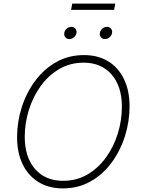

<svg xmlns="http://www.w3.org/2000/svg" viewBox="-20 -1046 792 1076"><path d="M332.5 9.8Q253.4 9.8 195.8 -25.6Q138.2 -61 106.9 -125.5Q75.7 -189.9 75.7 -277.8Q75.7 -362.8 101.8 -444.6Q127.9 -526.4 176.8 -592.5Q225.6 -658.7 294.9 -698Q364.3 -737.3 450.7 -737.3Q529.3 -737.3 586.7 -702.1Q644 -667 675 -602.3Q706.1 -537.6 706.1 -449.7Q706.1 -364.7 680.2 -283Q654.3 -201.2 605.7 -135Q557.1 -68.8 488 -29.5Q418.9 9.8 332.5 9.8ZM334 -32.7Q410.2 -32.7 470.9 -68.6Q531.7 -104.5 574.7 -164.6Q617.7 -224.6 640.4 -298.3Q663.1 -372.1 663.1 -447.8Q663.1 -562.5 605.2 -628.7Q547.4 -694.8 449.2 -694.8Q372.6 -694.8 311.5 -658.9Q250.5 -623 207.5 -563Q164.6 -502.9 141.6 -429.2Q118.7 -355.5 118.7 -279.8Q118.7 -165 176.5 -98.9Q234.4 -32.7 334 -32.7ZM626 -1025.9 619.6 -990.7H378.4L384.8 -1025.9ZM368.7 -827.1Q354.5 -827.1 346.2 -837.2Q337.9 -847.2 340.3 -861.3Q342.3 -875.5 354 -885.5Q365.7 -895.5 379.9 -895.5Q394 -895.5 402.3 -885.5Q410.6 -875.5 408.7 -861.3Q406.2 -847.2 394.5 -837.2Q382.8 -827.1 368.7 -827.1ZM568.4 -827.1Q554.2 -827.1 545.9 -837.2Q537.6 -847.2 539.6 -861.3Q542 -875.5 553.7 -885.5Q565.4 -895.5 579.6 -895.5Q593.8 -895.5 602.1 -885.5Q610.4 -875.5 607.9 -861.3Q606 -847.2 594.2 -837.2Q582.5 -827.1 568.4 -827.1Z"/></svg>

Font: Inter Extra Light
Style: Italic
Weight: 200
Italic angle: -9.39999°
Designer: Rasmus Andersson
Foundry: rsms
Version: Version 4.000;git-3c8e0fc